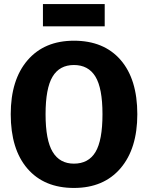

<svg xmlns="http://www.w3.org/2000/svg" viewBox="-20 -911 731 948"><path d="M497 -781H192V-891H497ZM345 -710Q493 -710 575.5 -615Q658 -520 658 -347Q658 -177 575 -80Q492 17 345 17Q198 17 115.5 -78.5Q33 -174 33 -347Q33 -517 116 -613.5Q199 -710 345 -710ZM345 -103Q417 -103 451.5 -160.5Q486 -218 486 -347Q486 -476 451 -533Q416 -590 345 -590Q274 -590 239.5 -532.5Q205 -475 205 -347Q205 -219 240 -161Q275 -103 345 -103Z"/></svg>

Font: Fira Sans
Style: Bold
Weight: 700
Designer: bBox Type GmbH & Carrois Corporate GbR & Edenspiekermann AG
Foundry: bBox Type GmbH & Carrois Corporate GbR & Edenspiekermann AG
Version: Version 4.301;PS 004.301;hotconv 1.0.88;makeotf.lib2.5.64775